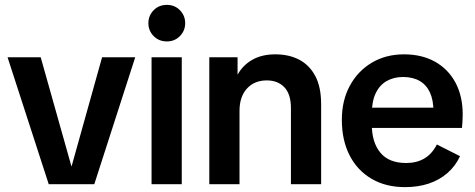

<svg xmlns="http://www.w3.org/2000/svg" viewBox="-20 -756 1948 788"><path d="M180 0 11 -521H147L273 -74H274L399 -521H535L367 0Z M602 0V-521H726V0ZM665 -586Q632 -586 610.5 -608Q589 -630 589 -661Q589 -692 610.5 -714Q632 -736 665 -736Q697 -736 718.5 -714Q740 -692 740 -661Q740 -630 718.5 -608Q697 -586 665 -586Z M1174 0V-312Q1174 -370 1147 -398Q1120 -426 1075 -426Q1024 -426 993.5 -392.5Q963 -359 963 -301V0H839V-521H955V-451H956Q978 -490 1017 -511.5Q1056 -533 1110 -533Q1166 -533 1208 -511Q1250 -489 1274 -444Q1298 -399 1298 -328V0Z M1642 12Q1563 12 1504.5 -22.5Q1446 -57 1414.5 -119Q1383 -181 1383 -264Q1383 -344 1416 -404.5Q1449 -465 1506.5 -499Q1564 -533 1638 -533Q1711 -533 1765 -503Q1819 -473 1849 -417.5Q1879 -362 1879 -286Q1879 -271 1878 -256Q1877 -241 1876 -231H1445V-314H1797L1759 -299Q1759 -345 1744.5 -376.5Q1730 -408 1702 -424Q1674 -440 1634 -440Q1597 -440 1568 -424Q1539 -408 1522.5 -374.5Q1506 -341 1506 -289V-245Q1506 -172 1541 -129.5Q1576 -87 1647 -87Q1690 -87 1721.5 -105.5Q1753 -124 1773 -163L1868 -115Q1849 -74 1816 -45.5Q1783 -17 1739.5 -2.5Q1696 12 1642 12Z"/></svg>

Font: TikTok Sans 24pt SemiBold
Style: Regular
Weight: 600
Version: Version 4.000